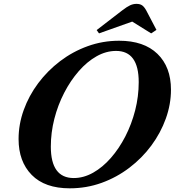

<svg xmlns="http://www.w3.org/2000/svg" viewBox="-20 -988 926 1018"><path d="M350 10.5Q218 10.5 148.2 -60.5Q78.5 -131.5 78.5 -250.5Q78.5 -329 105.8 -404.8Q133 -480.5 182.5 -546.8Q232 -613 298.8 -663.8Q365.5 -714.5 445 -743.2Q524.5 -772 611.5 -772Q743 -772 814.8 -702.5Q886.5 -633 886.5 -512.5Q886.5 -435 859.2 -359.2Q832 -283.5 782.8 -216.8Q733.5 -150 666.2 -98.8Q599 -47.5 518.8 -18.5Q438.5 10.5 350 10.5ZM371 -44Q423.5 -44 474 -72.5Q524.5 -101 568 -150.8Q611.5 -200.5 644.8 -265.2Q678 -330 696.8 -403.5Q715.5 -477 715.5 -552.5Q715.5 -718 595.5 -718Q542.5 -718 492 -689.5Q441.5 -661 397.8 -611Q354 -561 320.5 -496.2Q287 -431.5 268.2 -358.2Q249.5 -285 249.5 -210.5Q249.5 -44 371 -44ZM505 -811 492.5 -828.5 627.5 -932.5Q653.5 -952.5 670 -960Q686.5 -967.5 703.5 -967.5Q722.5 -967.5 733.8 -959.5Q745 -951.5 755.5 -932.5L809.5 -829.5L781.5 -811L681 -873.5Z"/></svg>

Font: Libre Caslon Text Bold
Style: Italic
Weight: 700
Italic angle: -22.583°
Designer: Pablo Impallari, Rodrigo Fuenzalida, Katja Schimmel
Foundry: Pablo Impallari, Rodrigo Fuenzalida
Version: Version 2.000